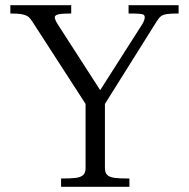

<svg xmlns="http://www.w3.org/2000/svg" viewBox="-20 -720 728 740"><path d="M309.8 -72.4V-319.5L105.2 -636Q97.1 -648.6 89.7 -654.9Q82.2 -661.2 66.4 -664.6Q50.5 -668 19.9 -668V-700H254.5V-668Q219.9 -668 205.6 -664.8Q191.2 -661.5 191.2 -653.5Q191.2 -644 203.1 -625.5L366.1 -372.5L529.4 -628.5Q532.9 -634.1 535.3 -641.1Q537.8 -648.1 537.8 -653.5Q537.8 -660 533.8 -662.9Q529.8 -665.9 516.9 -666.9Q504.1 -668 475.5 -668V-700H668.4V-668Q637.1 -668 622.6 -665.7Q608 -663.4 600.1 -657.2Q592.2 -651 582.9 -636L384.4 -319.5V-72.4Q384.4 -53.8 393.8 -45.3Q403.1 -36.9 421.9 -34.4Q440.6 -32 478.8 -32V0H215.4V-32Q253.6 -32 272.3 -34.4Q291 -36.9 300.4 -45.3Q309.8 -53.8 309.8 -72.4Z"/></svg>

Font: Didactic
Style: Regular
Weight: 400
Designer: Tyler Finck
Foundry: Etcetera Type Co
Version: Version 3.007;FEAKit 1.0